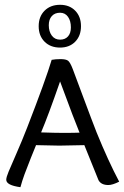

<svg xmlns="http://www.w3.org/2000/svg" viewBox="-20 -763 516 799"><path d="M230 -565Q190 -565 165.5 -589.5Q141 -614 141 -654Q141 -694 165.5 -718.5Q190 -743 230 -743Q269 -743 293 -718.5Q317 -694 317 -654Q317 -614 293 -589.5Q269 -565 230 -565ZM275 -649Q275 -676 263 -693Q251 -710 230 -710Q208 -710 195.5 -696Q183 -682 183 -658Q183 -632 195.5 -615Q208 -598 230 -598Q251 -598 263 -611.5Q275 -625 275 -649ZM311 -211Q292 -256 230 -424Q180 -280 151 -212Q211 -210 243 -210Q290 -210 311 -211ZM227 -157Q206 -157 130 -159Q125 -147 108.5 -106Q92 -65 82 -37.5Q72 -10 65 16Q6 8 6 -15Q6 -25 15.5 -48Q25 -71 48.5 -124.5Q72 -178 93 -232Q171 -433 195 -514Q211 -517 232 -517Q254 -517 263 -510.5Q272 -504 283 -475Q291 -454 326.5 -358.5Q362 -263 382 -212Q430 -94 476 -7Q448 7 431 7Q401 7 390 -13Q384 -27 331 -159Q245 -157 227 -157Z"/></svg>

Font: Overlock SC
Style: Regular
Weight: 400
Designer: Dario Muhafara
Foundry: Dario Manuel Muhafara
Version: Version 1.001